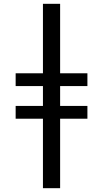

<svg xmlns="http://www.w3.org/2000/svg" viewBox="-20 -843 540 1006"><path d="M205 143V-221H62V-288H205V-392H62V-459H205V-823H295V-459H438V-392H295V-288H438V-221H295V143Z"/></svg>

Font: Iosevka Custom Medium
Style: Regular
Weight: 500
Monospace: yes
Designer: Belleve Invis
Foundry: Belleve Invis
Version: Version 32.5.0; ttfautohint (v1.8.4)